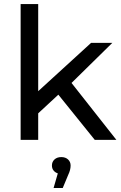

<svg xmlns="http://www.w3.org/2000/svg" viewBox="-20 -703 606 965"><path d="M273.2 -227.2 456.3 0H564.9L339.5 -286.1L544.6 -487.6H437.9L172 -244.7V-682.6H83.7V0H172V-133.4ZM322 98.4C313.4 90.5 302.1 86.5 288 86.5C273.9 86.5 262.5 90.5 253.9 98.4C245.3 106.4 241 116.5 241 128.8C241 138.6 243.6 146.9 248.9 153.6C254.1 160.4 261.3 165.3 270.5 168.4L249.3 242H295.3L322.9 175.7C330.9 159.2 334.9 143.5 334.9 128.8C334.9 116.5 330.6 106.4 322 98.4Z"/></svg>

Font: Montserrat Ace
Style: Regular
Weight: 500
Designer: Julieta Ulanovsky
Foundry: Julieta Ulanovsky
Version: Version 1